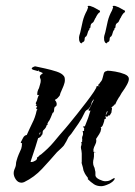

<svg xmlns="http://www.w3.org/2000/svg" viewBox="-20 -617 463 660"><path d="M328 23Q313 23 302.5 16Q292 9 281 -2L283 -4Q283 -5 281 -7Q274 -16 271.5 -21Q269 -26 267 -31Q266 -36 265 -41Q264 -46 261 -55Q260 -59 261 -60V-80Q261 -85 261 -89.5Q261 -94 260 -99Q259 -103 258.5 -106.5Q258 -110 258 -112Q258 -113 260 -119Q260 -122 261 -123Q259 -125 259 -126Q259 -126 259 -126.5Q259 -127 260 -128L261 -129Q261 -129 262 -130Q262 -131 263 -132Q262 -132 262 -133Q262 -135 263 -135Q261 -145 264 -150Q267 -156 264 -167H269V-174L270 -175L265 -182L272 -183V-184Q272 -185 273 -186Q284 -212 291 -237L285 -236V-243H287Q292 -251 296 -261Q298 -266 300 -269Q302 -272 303 -276L302 -275Q295 -268 294 -260Q293 -255 290.5 -251Q288 -247 284 -243Q280 -239 277 -238Q273 -235 271 -230Q262 -210 249.5 -192Q237 -174 225 -157Q223 -154 219 -150Q215 -146 213 -141Q210 -136 208 -131L202 -121Q200 -117 197 -114Q194 -111 190 -107L176 -94Q151 -65 124.5 -36.5Q98 -8 63 9Q60 10 58 10.5Q56 11 54 11Q42 11 34.5 0Q27 -11 27 -22Q27 -27 29 -33L33 -43Q35 -49 35 -54Q35 -59 37 -65Q40 -76 44 -85.5Q48 -95 53 -106Q53 -106 55 -115Q55 -122 56 -124Q51 -126 51 -127Q51 -128 52 -128V-129Q55 -135 59.5 -143.5Q64 -152 72 -153Q77 -164 81.5 -174Q86 -184 91 -194Q101 -213 106 -237L109 -241H107L104 -245L108 -251L102 -254L108 -257H104V-259Q103 -260 103 -262Q103 -264 104 -265Q108 -272 109 -279Q111 -287 115 -291H114L113 -290H111Q108 -290 108 -292V-293Q108 -304 114 -314Q115 -318 116 -321Q117 -324 118 -328Q119 -331 119.5 -334Q120 -337 120 -340Q120 -344 119 -346Q117 -350 117 -353Q117 -357 120.5 -360Q124 -363 127 -365V-366Q125 -367 119.5 -369.5Q114 -372 113 -372L114 -376Q112 -374 111 -374Q112 -374 111 -373H109Q106 -374 98 -376Q89 -378 89 -382Q89 -384 94 -386.5Q99 -389 101 -389Q115 -386 135.5 -381.5Q156 -377 174.5 -371Q193 -365 200 -355Q202 -352 202.5 -348.5Q203 -345 203 -342Q203 -333 198.5 -322Q194 -311 190 -302Q187 -296 187 -294Q187 -294 185 -288Q180 -283 178 -280Q174 -276 169 -274L170 -271L171 -270Q173 -268 173 -267Q175 -263 175 -259Q175 -257 174 -254Q173 -251 169 -250L167 -248H168Q166 -244 166 -241V-238Q166 -236 165 -233Q164 -230 161 -229Q159 -224 154.5 -213Q150 -202 146 -198L143 -192L144 -189L140 -186Q139 -179 132 -172Q125 -167 127 -158H125Q126 -157 126 -156Q126 -154 124 -154Q123 -151 120 -147.5Q117 -144 111 -142Q108 -131 102 -112.5Q96 -94 91 -79Q86 -64 85 -61Q86 -60 89 -60Q93 -60 101 -64.5Q109 -69 107 -76Q111 -76 114 -81Q118 -85 121 -86Q133 -96 144 -106.5Q155 -117 165 -129Q175 -141 185 -153Q195 -165 205 -176Q206 -177 217.5 -191Q229 -205 245 -225Q261 -245 277 -266Q293 -287 303 -302Q313 -317 312 -321H320L321 -320L323 -322L318 -321V-327H320Q322 -330 324 -333Q326 -336 328 -338Q331 -341 333 -350Q334 -354 335 -357.5Q336 -361 337 -365Q339 -372 348 -373L349 -374Q358 -374 376 -371Q394 -368 408.5 -362Q423 -356 423 -346Q423 -338 416.5 -326Q410 -314 402 -303Q398 -298 395 -292Q392 -286 388 -281Q381 -270 376 -258H373V-256Q371 -255 367.5 -251.5Q364 -248 362 -246H365Q365 -241 364 -238L363 -230L357 -220H352Q352 -216 347 -216Q344 -216 344 -218Q343 -218 343 -221Q343 -223 345 -223L350 -233L348 -235Q345 -228 343.5 -223Q342 -218 344 -210H343L344 -209L339 -207L338 -200L335 -191Q332 -181 326 -179L328 -175L325 -163L322 -159H323L310 -139Q311 -138 311 -134Q311 -126 307 -119Q303 -112 301 -103L302 -100L300 -98Q301 -98 301 -96L310 -93Q305 -93 303 -94V-87Q303 -83 303 -79.5Q303 -76 302 -72Q301 -68 300.5 -65Q300 -62 300 -58Q300 -50 303 -44Q305 -41 305.5 -37.5Q306 -34 307 -30Q308 -28 308 -23.5Q308 -19 308 -14Q309 -6 321.5 0Q334 6 342 6Q352 6 358 3Q364 0 372 -5L371 -4H375V-3Q370 8 354 15.5Q338 23 328 23ZM114 -154H115Q117 -158 119 -159L118 -163Q116 -160 114 -154ZM260 -468Q260 -468 257 -469.5Q254 -471 252 -479V-482Q251 -488 252.5 -494Q254 -500 256 -506Q260 -526 264.5 -544.5Q269 -563 279 -581Q281 -587 283 -592Q280 -594 282 -596Q283 -597 286 -597Q290 -597 294 -595Q298 -593 302 -592L320 -582Q321 -583 323 -580Q325 -577 323 -575Q319 -573 315 -567Q311 -561 309 -556Q307 -554 306 -551Q305 -548 303 -545Q302 -541 298.5 -539Q295 -537 293 -534Q291 -530 291 -525Q291 -520 286 -518Q285 -518 288 -515Q284 -514 281.5 -504.5Q279 -495 277 -493Q277 -492 276 -492Q275 -492 275 -491Q271 -489 271 -483.5Q271 -478 269 -475Q267 -473 261 -470Q263 -469 262 -469Q261 -469 260 -468ZM346 -468Q346 -468 343 -469.5Q340 -471 338 -479V-482Q337 -488 338.5 -494Q340 -500 342 -506Q346 -526 350.5 -544.5Q355 -563 365 -581Q367 -587 369 -592Q366 -594 368 -596Q369 -597 372 -597Q376 -597 380 -595Q384 -593 388 -592L406 -582Q407 -583 409 -580Q411 -577 409 -575Q405 -573 401 -567Q397 -561 395 -556Q393 -554 392 -551Q391 -548 389 -545Q388 -541 384.5 -539Q381 -537 379 -534Q377 -530 377 -525Q377 -520 372 -518Q371 -518 374 -515Q370 -514 367.5 -504.5Q365 -495 363 -493Q363 -492 362 -492Q361 -492 361 -491Q357 -489 357 -483.5Q357 -478 355 -475Q353 -473 347 -470Q349 -469 348 -469Q347 -469 346 -468Z"/></svg>

Font: Water Brush
Style: Regular
Weight: 400
Designer: Robert E. Leuschke
Foundry: Robert E. Leuschke
Version: Version 1.010; ttfautohint (v1.8.4.7-5d5b)